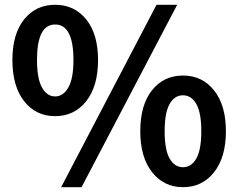

<svg xmlns="http://www.w3.org/2000/svg" viewBox="-20 -774 1002 808"><path d="M32.2 -521.5Q32.2 -630.9 81.5 -692.4Q130.9 -753.9 211.9 -753.9Q293 -753.9 342.8 -692.4Q392.6 -630.9 392.6 -521.5Q392.6 -411.1 342.8 -348.1Q293 -285.2 211.9 -285.2Q130.9 -285.2 81.5 -348.1Q32.2 -411.1 32.2 -521.5ZM289.1 -521.5Q289.1 -670.9 211.9 -670.9Q135.7 -670.9 135.7 -521.5Q135.7 -443.4 156.7 -405.8Q177.7 -368.2 211.9 -368.2Q246.1 -368.2 267.6 -405.8Q289.1 -443.4 289.1 -521.5ZM237.3 13.7 638.7 -753.9H725.6L323.2 13.7ZM750 13.7Q669.9 13.7 620.1 -49.3Q570.3 -112.3 570.3 -221.7Q570.3 -332 619.6 -394Q668.9 -456.1 750 -456.1Q831.1 -456.1 880.9 -393.6Q930.7 -331.1 930.7 -221.7Q930.7 -112.3 880.9 -49.3Q831.1 13.7 750 13.7ZM693.8 -106.9Q714.8 -70.3 750 -70.3Q785.2 -70.3 806.2 -106.9Q827.1 -143.6 827.1 -221.7Q827.1 -299.8 806.2 -336.4Q785.2 -373 750 -373Q714.8 -373 693.8 -336.4Q672.9 -299.8 672.9 -221.7Q672.9 -143.6 693.8 -106.9Z"/></svg>

Font: Bpmf Zihi Sans Bold
Style: Bold
Weight: 700
Foundry: But Ko
Version: Version 1.320